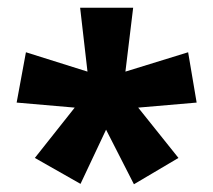

<svg xmlns="http://www.w3.org/2000/svg" viewBox="-20 -781 551 496"><path d="M324 -761 304 -596 466 -646 488 -516 337 -503 441 -373 326 -305 254 -446 188 -306 70 -373 173 -503 23 -516 47 -646 206 -596 187 -761Z"/></svg>

Font: Noto Sans Arabic SemCond ExtBd
Style: Regular
Weight: 800
Width: 4
Designer: Monotype Design Team, Nadine Chahine, Nizar Qandah and Khaled Hosny
Foundry: Monotype Imaging Inc.
Version: Version 2.012; ttfautohint (v1.8.4.7-5d5b)